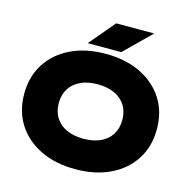

<svg xmlns="http://www.w3.org/2000/svg" viewBox="-137 -1111 1243 1261"><g transform="rotate(15 485.0 -480.5)"><path d="M485 17Q350 17 248.5 -32Q147 -81 90.5 -169Q34 -257 34 -375Q34 -493 90.5 -581Q147 -669 248.5 -718Q350 -767 485 -767Q620 -767 721.5 -718Q823 -669 879.5 -581Q936 -493 936 -375Q936 -257 879.5 -169Q823 -81 721.5 -32Q620 17 485 17ZM485 -190Q552 -190 600.5 -212.5Q649 -235 675 -276.5Q701 -318 701 -375Q701 -432 675 -473.5Q649 -515 600.5 -537.5Q552 -560 485 -560Q418 -560 369.5 -537.5Q321 -515 295 -473.5Q269 -432 269 -375Q269 -318 295 -276.5Q321 -235 369.5 -212.5Q418 -190 485 -190ZM498 -978H756L579 -804H351Z"/></g></svg>

Font: Unbounded ExtraBold
Style: Regular
Weight: 800
Designer: Luke Prowse, Jean-Baptiste Morizot, Fátima Lázaro, Florian Runge
Foundry: NaN
Version: Version 1.701;gftools[0.9.28.dev5+ged2979d]